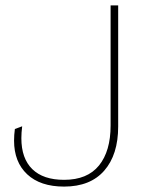

<svg xmlns="http://www.w3.org/2000/svg" viewBox="-20 -680 551 710"><path d="M417 -212Q417 -108 365.5 -49Q314 10 217 10Q129 10 80.5 -35.5Q32 -81 32 -160Q32 -181 35 -203L62 -213Q59 -189 59 -169Q59 -94 99.5 -54.5Q140 -15 217 -15Q303 -15 346 -68Q389 -121 389 -216V-660H417Z"/></svg>

Font: Work Sans ExtraLight
Style: Regular
Weight: 280
Designer: Wei Huang
Foundry: Wei Huang
Version: Version 1.500